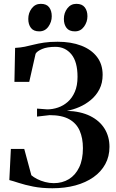

<svg xmlns="http://www.w3.org/2000/svg" viewBox="-20 -968 604 998"><path d="M252.5 10.5Q196.5 10.5 152.8 1.8Q109 -7 77.8 -17.2Q46.5 -27.5 28.5 -32L36.5 -194H106L143 -57Q154.5 -47 173 -37.5Q191.5 -28 214.2 -22Q237 -16 259.5 -16Q304 -16 338 -36.8Q372 -57.5 391.5 -98Q411 -138.5 411 -198Q411 -250 394.2 -288.5Q377.5 -327 339.8 -348.2Q302 -369.5 238 -369.5L172.5 -362V-403.5L225.5 -399.5Q253.5 -399.5 281.5 -409Q309.5 -418.5 332.2 -438.5Q355 -458.5 369 -490.8Q383 -523 383 -568.5Q383 -647 351 -685.8Q319 -724.5 268 -724.5Q225 -724.5 198.8 -713.2Q172.5 -702 165 -688.5L132 -542.5H55L58.5 -719Q86 -720.5 109 -725.2Q132 -730 155.5 -736Q179 -742 208.8 -746.5Q238.5 -751 279.5 -751Q349.5 -751 402.2 -730.8Q455 -710.5 484.2 -672.2Q513.5 -634 513.5 -579Q513.5 -536.5 496.8 -504Q480 -471.5 452.2 -448.5Q424.5 -425.5 392 -411.5Q359.5 -397.5 327.5 -392Q399.5 -389.5 448.8 -365Q498 -340.5 523.5 -299.2Q549 -258 549 -204.5Q549 -154.5 527.2 -114.8Q505.5 -75 465.8 -47Q426 -19 371.8 -4.2Q317.5 10.5 252.5 10.5ZM183.5 -805Q154.5 -805 140.8 -823Q127 -841 127 -869.5Q127 -901 145 -924.5Q163 -948 191.5 -948H192.5Q222 -948 235.5 -930Q249 -912 249 -883.5Q249 -854 231.5 -829.5Q214 -805 184.5 -805ZM369 -805Q339.5 -805 325.8 -823Q312 -841 312 -869.5Q312 -901 330 -924.5Q348 -948 376.5 -948H377.5Q406.5 -948 420.5 -930Q434.5 -912 434.5 -883.5Q434.5 -854 416.8 -829.5Q399 -805 370 -805Z"/></svg>

Font: Merriweather 144pt SemiBold
Style: Regular
Weight: 600
Version: Version 2.100